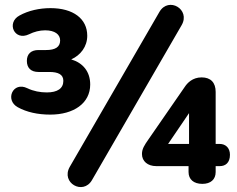

<svg xmlns="http://www.w3.org/2000/svg" viewBox="-20 -742 960 779"><path d="M184 -277C279 -277 346 -323 346 -399C346 -452 316 -487 269 -501C307 -518 334 -553 334 -597C334 -666 277 -709 185 -709C140 -709 95 -699 59 -679C5 -650 38 -574 98 -603C118 -613 141 -619 163 -619C203 -619 224 -602 224 -578C224 -551 204 -539 167 -539H136C106 -539 89 -523 89 -495C89 -466 106 -450 136 -450H180C216 -450 237 -440 237 -414C237 -383 213 -367 170 -367C143 -367 116 -372 91 -384C32 -413 -1 -336 52 -307C88 -287 133 -277 184 -277ZM353 -11 717 -640C754 -704 664 -757 627 -694L263 -65C226 0 317 51 353 -11ZM801 4C835 4 855 -14 855 -44V-68H872C894 -68 913 -81 913 -114C913 -143 894 -158 872 -158H855V-369C855 -407 835 -428 798 -428C761 -428 740 -405 730 -390L582 -176C566 -153 556 -138 556 -117C556 -88 579 -68 614 -68H745V-44C745 -14 766 4 801 4ZM747 -158H662L747 -283Z"/></svg>

Font: SN Pro
Style: Bold
Weight: 700
Designer: Tobias Whetton
Foundry: Supernotes
Version: Version 1.003;Glyphs 3.3 (3324)